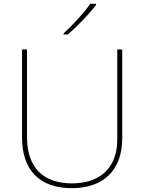

<svg xmlns="http://www.w3.org/2000/svg" viewBox="-20 -972 752 1002"><path d="M481 -945V-952H451C422 -909 357 -838 312 -798V-792H333C386 -836 446 -900 481 -945ZM618 -252V-714H592V-244C592 -92 498 -15 356 -15C207 -15 121 -96 121 -256V-714H95V-254C95 -81 190 10 355 10C510 10 618 -74 618 -252Z"/></svg>

Font: Noto Sans Gurmukhi Thin
Style: Regular
Weight: 100
Designer: Jelle Bosma - Monotype Design Team
Foundry: Monotype Imaging Inc.
Version: Version 2.004